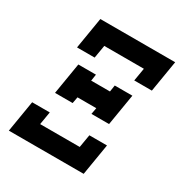

<svg xmlns="http://www.w3.org/2000/svg" viewBox="-171 -863 942 991"><g transform="rotate(30 300.0 -367.5)"><path d="M557 -548H452L465 -625H229L216 -548H111L142 -735H588ZM347 -288 354 -326H242L235 -288H130L161 -475H266L260 -436H372L378 -475H483L452 -288ZM21 0 52 -187H157L144 -110H380L393 -187H498L467 0Z"/></g></svg>

Font: Iosevka HT Extrabold Extended
Style: Italic
Weight: 800
Width: 7
Italic angle: -9°
Monospace: yes
Designer: Belleve Invis
Foundry: Belleve Invis
Version: Version 32.3.0; ttfautohint (v1.8.4)